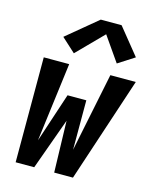

<svg xmlns="http://www.w3.org/2000/svg" viewBox="-115 -842 738 919"><g transform="rotate(15 254.0 -382.5)"><path d="M52 0V-520H178L128 -129L209 -374H302V-129L382 -520H508L336 0H243L236 -255L144 0ZM186 -576 117 -639 269 -765H372L478 -634L397 -582L312 -704Z"/></g></svg>

Font: Iosevka SS04 Extrabold Oblique
Style: Regular
Weight: 800
Italic angle: -9°
Monospace: yes
Designer: Belleve Invis
Foundry: Belleve Invis
Version: Version 19.0.0; ttfautohint (v1.8.4)